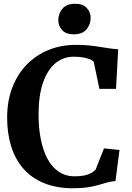

<svg xmlns="http://www.w3.org/2000/svg" viewBox="-20 -990 702 1021"><path d="M368 11Q281 11 215.5 -15.5Q150 -42 106 -91.2Q62 -140.5 40 -209.8Q18 -279 18 -364.5Q18 -453.5 45.5 -524.8Q73 -596 122.5 -646.8Q172 -697.5 238.8 -724.5Q305.5 -751.5 384.5 -751.5Q421 -751.5 451.8 -748.5Q482.5 -745.5 509.2 -741Q536 -736.5 560.8 -733Q585.5 -729.5 608.5 -728L597 -517.5H508.5L478.5 -661.5Q472 -668.5 458 -674.5Q444 -680.5 422.5 -684.5Q401 -688.5 372 -688.5Q317.5 -688.5 275.2 -654.2Q233 -620 209 -551.2Q185 -482.5 185 -380Q185 -310.5 196.8 -250.8Q208.5 -191 232 -146.5Q255.5 -102 291.8 -77.2Q328 -52.5 377 -52.5Q409 -52.5 430.2 -57.2Q451.5 -62 465 -70Q478.5 -78 488 -87L533 -201L615.5 -192.5L594 -27Q570.5 -25.5 549.5 -19.5Q528.5 -13.5 504.2 -6.5Q480 0.5 447.2 5.8Q414.5 11 368 11ZM371 -807.5Q330.5 -807.5 310.2 -830.2Q290 -853 290 -882.5Q290 -918 312.2 -944Q334.5 -970 379.5 -970H380.5Q421.5 -970 441.8 -947.2Q462 -924.5 462 -895Q462 -859.5 439.8 -833.5Q417.5 -807.5 372 -807.5Z"/></svg>

Font: Merriweather 24pt
Style: Bold
Weight: 700
Designer: Eben Sorkin
Foundry: Eben Sorkin
Version: Version 2.100